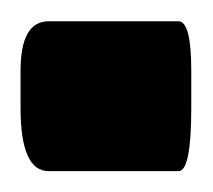

<svg xmlns="http://www.w3.org/2000/svg" viewBox="-49 -164 204 184"><path d="M-29.3 -60.5V-96.2Q-29.3 -143.6 -2.4 -143.6H122.1Q134.3 -143.6 134.3 -96.2V-60.5Q134.3 0 122.1 0H-2.4Q-29.3 0 -29.3 -60.5Z"/></svg>

Font: Sahel SemiBold WOL
Style: SemiBold-WOL
Weight: 600
Foundry: Saber Rastikerdar (saber.rastikerdar@gmail.com)
Version: Version 3.4.0